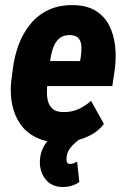

<svg xmlns="http://www.w3.org/2000/svg" viewBox="-20 -559 507 767"><path d="M215.3 9.8Q162.6 8.8 124.3 -10Q85.9 -28.8 62.3 -62Q38.6 -95.2 29.3 -138.2Q20 -181.2 24.4 -231L30.8 -280.8Q37.1 -333 54.4 -379.9Q71.8 -426.8 101.6 -463.1Q131.3 -499.5 174.1 -519.5Q216.8 -539.6 275.4 -538.6Q329.1 -537.1 363.5 -515.1Q397.9 -493.2 416.3 -457Q434.6 -420.9 439.7 -376.2Q444.8 -331.5 439 -285.2L428.7 -215.3H78.1L95.7 -315.4L299.8 -314.9L302.7 -331.1Q305.7 -350.1 305.4 -369.9Q305.2 -389.6 296.1 -403.3Q287.1 -417 262.7 -418.9Q234.9 -419.9 218.5 -406.7Q202.1 -393.6 193.8 -371.8Q185.5 -350.1 181.9 -325.9Q178.2 -301.8 175.8 -280.8L169.9 -230.5Q167.5 -209.5 167.5 -189Q167.5 -168.5 172.9 -151.1Q178.2 -133.8 191.9 -122.8Q205.6 -111.8 231.9 -111.3Q264.2 -110.4 292.2 -122.6Q320.3 -134.8 343.8 -156.2L395 -64Q375 -37.1 345 -20.8Q314.9 -4.4 281 2.9Q247.1 10.3 215.3 9.8ZM236.3 -45.9 314.9 -16.6Q300.3 -4.9 285.4 7.1Q270.5 19 259.3 33.9Q248 48.8 246.1 68.8Q244.6 78.1 246.6 86.7Q248.5 95.2 259.3 95.7Q267.1 96.7 274.2 93.3Q281.2 89.8 288.1 86.9L296.9 168Q282.7 178.2 266.1 183.1Q249.5 188 231.9 188Q188.5 188.5 163.8 159.4Q139.2 130.4 139.2 88.9Q139.6 56.2 152.3 31Q165 5.9 186.8 -12.9Q208.5 -31.7 236.3 -45.9Z"/></svg>

Font: Roboto Condensed ExtraBold
Style: Italic
Weight: 800
Italic angle: -12°
Designer: Christian Robertson
Foundry: Google
Version: Version 3.008; 2023